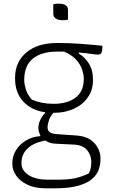

<svg xmlns="http://www.w3.org/2000/svg" viewBox="-20 -775 640 1045"><path d="M189 -79Q189 -101 199.5 -123Q210 -145 225 -159V-164Q150 -175 106 -223Q62 -271 62 -348V-352Q62 -438 123.5 -489.5Q185 -541 291 -541Q354 -541 411 -537Q468 -533 537 -526V-516Q537 -500 532.5 -489Q528 -478 515 -478Q498 -478 474 -482Q450 -486 409 -489V-483Q441 -465 463.5 -429.5Q486 -394 486 -342V-338Q486 -285 458 -245Q430 -205 382 -183Q334 -161 274 -161Q273 -161 271 -161Q255 -144 247 -122Q239 -100 239 -82Q239 -65 250 -56Q261 -47 289 -45L390 -38Q460 -34 493.5 3.5Q527 41 527 88V91Q527 118 518 146Q509 174 483 197.5Q457 221 407.5 235.5Q358 250 277 250H230Q170 250 129.5 230.5Q89 211 68 180.5Q47 150 47 118V114Q47 75 67 42.5Q87 10 121.5 -10.5Q156 -31 199 -34V-40Q189 -59 189 -79ZM154 -232Q182 -221 210 -215.5Q238 -210 272 -210Q346 -210 391 -243.5Q436 -277 436 -344V-348Q436 -367 427.5 -394.5Q419 -422 396 -448.5Q373 -475 329 -494Q310 -494 289 -494Q206 -494 159 -456Q112 -418 112 -341V-337Q112 -318 120.5 -289Q129 -260 154 -232ZM243 203H292Q350 203 386.5 195.5Q423 188 463 169Q470 158 473.5 140.5Q477 123 477 107V105Q477 70 454 42Q431 14 381 12L282 7Q250 6 227 -10Q161 2 129 34Q97 66 97 110V115Q97 152 135 177.5Q173 203 243 203ZM270 -752Q282 -755 300 -755Q350 -755 350 -720V-668Q338 -665 320 -665Q297 -665 283.5 -674.5Q270 -684 270 -700Z"/></svg>

Font: Recursive Mn Csl St Lt
Style: Regular
Weight: 300
Monospace: yes
Version: Version 1.079;hotconv 1.0.112;makeotfexe 2.5.65598; ttfautoh